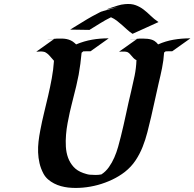

<svg xmlns="http://www.w3.org/2000/svg" viewBox="-20 -922 969 957"><path d="M249.5 -727.5Q241.2 -726.1 233.2 -725.1Q225.1 -724.1 216.8 -722.7Q216.8 -722.7 218.8 -723.6Q227.1 -724.6 235.1 -726.1Q243.2 -727.5 251.5 -728.5L252 -729H257.8Q259.8 -729.5 261.7 -729.5Q263.7 -729.5 266.1 -729.5Q278.3 -730 289.8 -729.7Q301.3 -729.5 312 -727.3Q322.8 -725.1 332.8 -720.5Q342.8 -715.8 352.1 -707.5L359.4 -700.7Q399.4 -717.3 438.5 -724.1Q477.5 -731 522 -731L431.2 -666.5Q422.4 -666.5 413.3 -666.5Q404.3 -666.5 395 -666L386.7 -659.2Q384.3 -631.3 380.6 -604.2Q377 -577.1 372.1 -549.3Q366.7 -521 360.1 -493.2Q353.5 -465.3 346.2 -437.5Q341.3 -418.5 336.7 -399.4Q332 -380.4 327.6 -361.3Q322.3 -336.9 316.9 -308.3Q311.5 -279.8 309.1 -250Q306.6 -220.2 308.3 -190.7Q310.1 -161.1 319.3 -135.7Q328.6 -110.4 346.7 -90.3Q364.7 -70.3 395 -59.6Q402.3 -57.1 410.6 -54.7Q418.9 -52.2 426.8 -51.3Q441.4 -50.3 456.1 -50Q470.7 -49.8 485.4 -52.7Q507.3 -66.9 522.9 -89.1Q538.6 -111.3 549.8 -137Q561 -162.6 568.6 -189.7Q576.2 -216.8 582 -240.2Q596.2 -297.4 608.2 -354Q620.1 -410.6 633.8 -467.3Q643.1 -505.9 650.9 -544.2Q658.7 -582.5 660.2 -622.1L655.8 -624.5Q649.9 -627.9 645 -633.1Q640.1 -638.2 635.7 -643.6Q631.3 -648.9 626.7 -653.8Q622.1 -658.7 615.7 -662.1Q608.4 -664.6 601.8 -664.8Q595.2 -665 586.9 -665Q585.9 -665 584.5 -664.8Q583 -664.6 581.5 -664.6H578.1H573.7L662.6 -727.5Q654.3 -726.6 645.8 -725.3Q637.2 -724.1 628.9 -722.7Q628.9 -722.7 630.9 -723.6Q639.2 -724.6 647.5 -726.1Q655.8 -727.5 664.1 -728.5L664.6 -729H669.4Q671.4 -729.5 673.3 -729.5Q675.3 -729.5 677.7 -729.5Q686.5 -729.5 696 -729.5Q705.6 -729.5 715.1 -728.5Q724.6 -727.5 733.4 -725.1Q742.2 -722.7 750 -717.8Q755.4 -714.4 759.8 -710Q764.2 -705.6 768.1 -700.7Q805.7 -717.3 845.2 -724.1Q884.8 -731 929.2 -731L838.4 -666.5Q830.1 -666.5 822 -666.5Q814 -666.5 805.7 -666L797.9 -660.2Q795.4 -620.6 787.6 -582.3Q779.8 -543.9 770.5 -505.9Q760.7 -464.4 752 -422.9Q743.2 -381.3 733.4 -339.8Q724.6 -302.2 714.8 -263.9Q705.1 -225.6 690.9 -189.9Q676.8 -154.3 655.5 -122.3Q634.3 -90.3 602.1 -64.9Q573.7 -43 539.3 -26.6Q504.9 -10.3 468 -0.2Q431.2 9.8 393.1 13.2Q355 16.6 319.3 12.7Q302.2 10.7 284.2 5.9Q266.1 1 249.5 -7.6Q232.9 -16.1 219.2 -28.1Q205.6 -40 196.8 -56.2Q183.1 -82 177 -108.6Q170.9 -135.3 169.9 -162.4Q168.9 -189.5 172.1 -216.8Q175.3 -244.1 180.7 -272Q189 -315.9 199.5 -358.9Q210 -401.9 220 -444.8Q230 -487.8 238 -531.2Q246.1 -574.7 249 -619.1Q238.3 -630.9 228 -643.1Q217.8 -655.3 203.6 -662.6Q199.2 -664.1 194.6 -664.6Q189.9 -665 185.1 -665.5Q182.6 -665.5 180.2 -665.3Q177.7 -665 175.3 -665Q173.8 -665 171.4 -664.8Q168.9 -664.6 167.5 -664.6H166.5Q165 -664.1 163.8 -664.3Q162.6 -664.6 161.1 -664.6ZM329.6 -774.4Q338.4 -779.8 347.2 -785.2Q356 -790.5 364.7 -795.9Q389.6 -811.5 414.6 -826.4Q439.5 -841.3 465.8 -854.5Q470.2 -856.9 477.3 -860.6Q484.4 -864.3 488.8 -865.2L492.7 -866.2H492.2Q489.7 -865.2 491 -865.7Q492.2 -866.2 495.6 -867.7Q499 -869.1 503.2 -871.1Q507.3 -873 510.7 -874.5Q509.8 -874.5 511.2 -875Q512.7 -875.5 513.7 -876Q513.7 -876 514.6 -876.5L530.3 -882.3Q547.9 -888.2 566.2 -894Q584.5 -899.9 603 -901.4Q634.3 -904.3 656 -896.2Q677.7 -888.2 695.6 -874.5Q713.4 -860.8 730.5 -844Q747.6 -827.1 770 -812L640.6 -753.4Q626.5 -762.7 613.8 -774.2Q601.1 -785.6 588.4 -797.1Q575.7 -808.6 562.3 -818.8Q548.8 -829.1 533.2 -835.9Q505.4 -822.3 478.8 -805.7Q452.1 -789.1 425.8 -772.9ZM510.7 -874.5 493.7 -866.7Q512.2 -872.1 531 -877.2Q549.8 -882.3 568.8 -887.7Z"/></svg>

Font: Autopia Bold Italic
Style: Bold Italic
Weight: 700
Italic angle: -104°
Designer: Antoine Gelgon
Foundry: Antoine Gelgon
Version: V.1.0